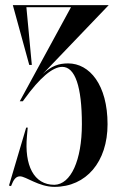

<svg xmlns="http://www.w3.org/2000/svg" viewBox="-20 -720 459 748"><path d="M245.5 -473C208.7 -473 180.7 -463.1 146.6 -431.8L403.5 -700H30L94 -467H104L82.8 -692H256.6L57 -325.5H69L74.3 -332.9C135.8 -418.4 185.6 -459.5 222.5 -459.5C272.5 -459.5 299 -383 299 -236C299 -95.5 256 -1.5 192 0C111.5 0 74.5 -76 85 -190L88 -223H82L15 3L23 5C33 -21 42 -33 58 -33C81 -33 131 8 192 8C316 8 399 -89.5 399 -236C399 -389.5 329 -473 245.5 -473Z"/></svg>

Font: Picaflor 48 pt
Style: Regular
Weight: 400
Designer: Ariel Martín Pérez
Foundry: Tunera Type Foundry
Version: Version 1.000;hotconv 1.0.109;makeotfexe 2.5.65596